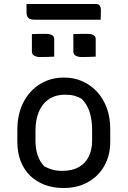

<svg xmlns="http://www.w3.org/2000/svg" viewBox="-20 -932 640 963"><path d="M301 -543Q351 -543 393 -524.5Q435 -506 466.5 -472Q498 -438 515.5 -390.5Q533 -343 533 -284V-223Q533 -152 503 -99.5Q473 -47 420.5 -18Q368 11 299 11Q247 11 204.5 -5Q162 -21 131.5 -50.5Q101 -80 84 -123Q67 -166 67 -220V-281Q67 -360 97.5 -419Q128 -478 181 -510.5Q234 -543 301 -543ZM308 -457Q258 -457 224.5 -434Q191 -411 174.5 -370.5Q158 -330 158 -277V-223Q158 -187 168.5 -154.5Q179 -122 202 -98Q221 -87 243 -81Q265 -75 291 -75Q342 -75 375.5 -94Q409 -113 425.5 -147.5Q442 -182 442 -226V-280Q442 -331 429.5 -370Q417 -409 390 -436Q374 -446 354 -451.5Q334 -457 308 -457ZM140 -761Q157 -762 176 -762Q195 -762 212 -762Q224 -762 232.5 -759.5Q241 -757 246.5 -751.5Q252 -746 252 -736V-648Q234 -647 215.5 -646.5Q197 -646 179 -646Q169 -646 160 -649Q151 -652 145.5 -657.5Q140 -663 140 -673ZM348 -761Q366 -762 384.5 -762Q403 -762 421 -762Q432 -762 440.5 -759.5Q449 -757 454.5 -751.5Q460 -746 460 -736V-648Q443 -647 424 -646.5Q405 -646 387 -646Q377 -646 368 -649Q359 -652 353.5 -657.5Q348 -663 348 -673ZM113 -912H459Q474 -912 480 -904Q486 -896 486 -881Q486 -869 485.5 -856.5Q485 -844 485 -833H156Q139 -833 130 -837Q121 -841 117 -849.5Q113 -858 113 -871Q113 -881 113 -891.5Q113 -902 113 -912Z"/></svg>

Font: Rec Mono Semicasual
Style: Regular
Weight: 400
Version: Version 1.085; ttfautohint (v1.8.4.7-5d5b)